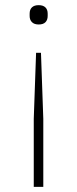

<svg xmlns="http://www.w3.org/2000/svg" viewBox="-20 -535 300 745"><path d="M148 190H111V-74L120 -330H139L148 -74ZM130 -440Q113 -440 104 -449Q95 -458 95 -473V-482Q95 -498 104 -506.5Q113 -515 130 -515Q147 -515 156 -506.5Q165 -498 165 -482V-473Q165 -458 156.5 -449Q148 -440 130 -440Z"/></svg>

Font: IBM Plex Sans ExtraLight
Style: Regular
Weight: 250
Designer: Mike Abbink, Paul van der Laan, Pieter van Rosmalen
Foundry: Bold Monday
Version: Version 3.201